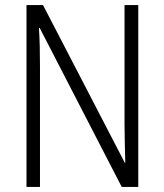

<svg xmlns="http://www.w3.org/2000/svg" viewBox="-20 -734 646 754"><path d="M523 0V-714H469V-247C469 -203 471 -141 472 -95H470L149 -714H84V0H137V-472C137 -528 136 -577 133 -624H136L458 0Z"/></svg>

Font: Noto Sans Display SemiCondensed Light
Style: Regular
Weight: 300
Width: 4
Designer: Monotype Design Team
Foundry: Monotype Imaging Inc.
Version: Version 1.900